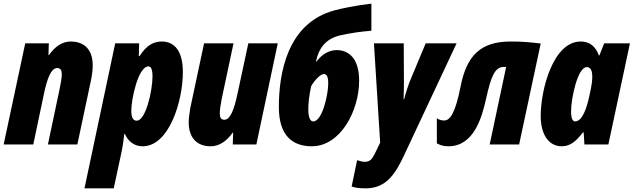

<svg xmlns="http://www.w3.org/2000/svg" viewBox="-33 -790 3465 1050"><path d="M-13 0H149L209 -285C225 -358 246 -418 280 -418C298 -418 305 -405 305 -383C305 -366 300 -337 294 -308L229 0H390L465 -353C472 -388 474 -413 474 -433C474 -533 413 -563 354 -563C307 -563 267 -535 235 -489H232L234 -553H105Z M429 240H589L634 30C637 13 643 -21 647 -58H650C668 -15 703 10 747 10C892 10 967 -237 967 -396C967 -510 922 -563 852 -563C806 -563 768 -542 730 -483H726L728 -553H597ZM715 -130C695 -130 685 -147 685 -184C685 -249 723 -427 779 -427C793 -427 801 -409 801 -372C801 -295 764 -130 715 -130Z M1119 10C1167 10 1207 -19 1239 -64H1242L1240 0H1369L1486 -553H1325L1264 -269C1248 -195 1227 -135 1194 -135C1175 -135 1169 -148 1169 -170C1169 -188 1173 -217 1179 -247L1244 -553H1083L1008 -201C1003 -172 999 -143 999 -120C999 -40 1041 10 1119 10Z M1672 10C1829 10 1931 -184 1931 -349C1931 -470 1875 -516 1808 -516C1766 -516 1728 -493 1698 -454H1695C1709 -521 1744 -578 1829 -597C1893 -611 1940 -617 1998 -622V-770C1905 -759 1837 -744 1799 -734C1535 -665 1492 -384 1492 -204C1492 -46 1569 10 1672 10ZM1680 -126C1663 -126 1653 -149 1653 -193C1653 -226 1658 -268 1668 -317C1681 -343 1717 -385 1738 -385C1759 -385 1762 -359 1762 -334C1762 -271 1729 -126 1680 -126Z M1967 240C2078 240 2128 163 2176 61L2464 -553H2295L2206 -340C2199 -322 2185 -279 2177 -247H2174C2175 -276 2176 -307 2176 -337L2175 -553H2012L2046 -10L2016 52C2002 80 1990 95 1962 95C1951 95 1937 92 1920 86L1890 230C1910 237 1934 240 1967 240Z M2419 10C2556 10 2601 -141 2625 -249C2653 -374 2673 -424 2723 -424H2735L2645 0H2806L2924 -552C2864 -559 2826 -563 2760 -563C2594 -563 2519 -485 2486 -318C2457 -170 2428 -131 2396 -131C2382 -131 2368 -134 2356 -144V-6C2376 4 2390 10 2419 10Z M3039 10C3090 10 3121 -23 3155 -66H3159L3163 0H3294L3412 -553H3271L3245 -487H3242C3222 -543 3185 -563 3143 -563C2991 -563 2924 -298 2924 -156C2924 -54 2968 10 3039 10ZM3112 -126C3098 -126 3090 -145 3090 -181C3090 -252 3126 -423 3176 -423C3196 -423 3206 -406 3206 -370C3206 -351 3204 -327 3190 -265C3178 -209 3154 -126 3112 -126Z"/></svg>

Font: Noto Sans UI Condensed Black
Style: Italic
Weight: 900
Width: 3
Italic angle: -192°
Designer: Monotype Design Team
Foundry: Monotype Imaging Inc.
Version: Version 1.901